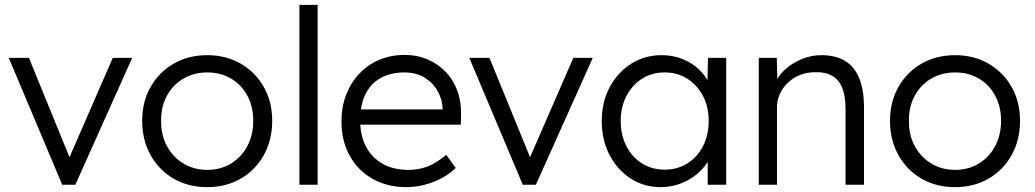

<svg xmlns="http://www.w3.org/2000/svg" viewBox="-20 -760 4257 790"><path d="M236 0 16 -522H99L266 -113L444 -522H524L290 0Z M565 -263Q565 -341 599.5 -402Q634 -463 694.5 -498Q755 -533 833 -533Q910 -533 970.5 -498Q1031 -463 1065.5 -402Q1100 -341 1100 -263Q1100 -184 1065.5 -122Q1031 -60 970.5 -25Q910 10 833 10Q755 10 694.5 -25Q634 -60 599.5 -122Q565 -184 565 -263ZM1022 -263Q1022 -321 998 -366Q974 -411 931 -436.5Q888 -462 833 -462Q778 -462 734.5 -436.5Q691 -411 666.5 -365.5Q642 -320 643 -263Q642 -205 666.5 -159.5Q691 -114 734.5 -87.5Q778 -61 833 -61Q888 -61 931 -87.5Q974 -114 998 -159.5Q1022 -205 1022 -263Z M1212 0V-740H1287V0Z M1385 -259Q1385 -320 1404 -369.5Q1423 -419 1457.5 -456Q1492 -493 1540 -513.5Q1588 -534 1644 -534Q1697 -534 1740.5 -515Q1784 -496 1815.5 -462.5Q1847 -429 1863 -383Q1879 -337 1877 -282L1876 -247H1441L1430 -310H1819L1801 -293V-317Q1799 -353 1780 -386.5Q1761 -420 1726.5 -441Q1692 -462 1644 -462Q1588 -462 1547 -439.5Q1506 -417 1484 -373Q1462 -329 1462 -264Q1462 -202 1486 -156.5Q1510 -111 1554.5 -86Q1599 -61 1662 -61Q1699 -61 1735.5 -73.5Q1772 -86 1816 -123L1855 -69Q1832 -46 1800 -28.5Q1768 -11 1730 -0.5Q1692 10 1652 10Q1574 10 1513.5 -24Q1453 -58 1419 -119Q1385 -180 1385 -259Z M2131 0 1911 -522H1994L2161 -113L2339 -522H2419L2185 0Z M2456 -262Q2456 -341 2489 -402Q2522 -463 2577.5 -498Q2633 -533 2702 -533Q2743 -533 2778 -521Q2813 -509 2840.5 -487.5Q2868 -466 2886.5 -437.5Q2905 -409 2912 -376L2890 -387L2893 -522H2968V0H2892V-128L2912 -141Q2905 -111 2885 -83.5Q2865 -56 2836.5 -35Q2808 -14 2772.5 -2Q2737 10 2698 10Q2630 10 2575 -25.5Q2520 -61 2488 -122.5Q2456 -184 2456 -262ZM2896 -262Q2896 -320 2872.5 -365Q2849 -410 2808 -436Q2767 -462 2715 -462Q2662 -462 2621.5 -436Q2581 -410 2557.5 -365Q2534 -320 2534 -262Q2534 -205 2557 -159.5Q2580 -114 2621 -88Q2662 -62 2715 -62Q2767 -62 2808 -87.5Q2849 -113 2872.5 -158.5Q2896 -204 2896 -262Z M3102 -522H3176L3179 -413L3167 -408Q3177 -442 3206 -470Q3235 -498 3275.5 -515.5Q3316 -533 3359 -533Q3417 -533 3456 -510Q3495 -487 3515 -439Q3535 -391 3535 -317V0H3459V-313Q3459 -365 3445.5 -398.5Q3432 -432 3404 -448Q3376 -464 3335 -463Q3301 -463 3272 -451.5Q3243 -440 3222 -420Q3201 -400 3189 -374Q3177 -348 3177 -318V0H3140Q3133 0 3124 0Q3115 0 3102 0Z M3642 -263Q3642 -341 3676.5 -402Q3711 -463 3771.5 -498Q3832 -533 3910 -533Q3987 -533 4047.5 -498Q4108 -463 4142.5 -402Q4177 -341 4177 -263Q4177 -184 4142.5 -122Q4108 -60 4047.5 -25Q3987 10 3910 10Q3832 10 3771.5 -25Q3711 -60 3676.5 -122Q3642 -184 3642 -263ZM4099 -263Q4099 -321 4075 -366Q4051 -411 4008 -436.5Q3965 -462 3910 -462Q3855 -462 3811.5 -436.5Q3768 -411 3743.5 -365.5Q3719 -320 3720 -263Q3719 -205 3743.5 -159.5Q3768 -114 3811.5 -87.5Q3855 -61 3910 -61Q3965 -61 4008 -87.5Q4051 -114 4075 -159.5Q4099 -205 4099 -263Z"/></svg>

Font: Our Lexend Light
Style: Regular
Weight: 300
Designer: Bonnie Shaver-Troup, Thomas Jockin
Foundry: Lexend
Version: Version 1.007